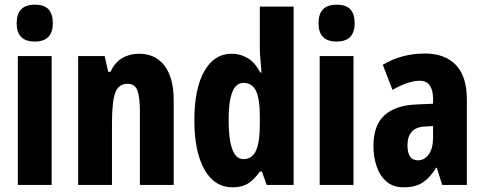

<svg xmlns="http://www.w3.org/2000/svg" viewBox="-20 -788 2063 818"><path d="M128 -768Q169 -768 187 -748Q205 -728 205 -689Q205 -611 128 -611Q51 -611 51 -689Q51 -768 128 -768ZM200 -549V0H56V-549Z M573 -559Q642 -559 681 -508Q720 -457 720 -361V0H576V-317Q576 -373 565.5 -402Q555 -431 524 -431Q485 -431 471 -393Q457 -355 457 -259V0H313V-549H426L441 -482H451Q469 -522 500.5 -540.5Q532 -559 573 -559Z M972 10Q893 10 850.5 -66.5Q808 -143 808 -276Q808 -409 850 -484Q892 -559 967 -559Q1005 -559 1036 -540Q1067 -521 1089 -479H1094Q1092 -512 1089.5 -535.5Q1087 -559 1087 -578V-760H1231V0H1116L1096 -57H1087Q1062 -22 1036.5 -6Q1011 10 972 10ZM1017 -110Q1054 -110 1070.5 -146Q1087 -182 1087 -260V-292Q1087 -367 1070.5 -401Q1054 -435 1017 -435Q954 -435 954 -278Q954 -110 1017 -110Z M1414 -768Q1455 -768 1473 -748Q1491 -728 1491 -689Q1491 -611 1414 -611Q1337 -611 1337 -689Q1337 -768 1414 -768ZM1486 -549V0H1342V-549Z M1790 -560Q1875 -560 1922 -511.5Q1969 -463 1969 -363V0H1864L1841 -73H1838Q1812 -31 1781 -10.5Q1750 10 1700 10Q1654 10 1625.5 -15.5Q1597 -41 1584 -81Q1571 -121 1571 -166Q1571 -254 1617.5 -296.5Q1664 -339 1754 -343L1825 -346V-368Q1825 -404 1811 -424Q1797 -444 1768 -444Q1720 -444 1652 -405L1611 -512Q1691 -560 1790 -560ZM1791 -249Q1716 -246 1716 -168Q1716 -105 1761 -105Q1789 -105 1807 -131Q1825 -157 1825 -201V-251Z"/></svg>

Font: Noto Sans Malayalam ExtraCondensed ExtraBold
Style: Regular
Weight: 800
Width: 2
Designer: Jelle Bosma - Monotype Design Team
Foundry: Monotype Imaging Inc.
Version: Version 2.104; ttfautohint (v1.8.4.7-5d5b)